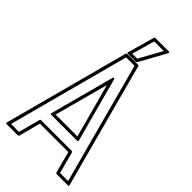

<svg xmlns="http://www.w3.org/2000/svg" viewBox="-251 -854 927 927"><g transform="rotate(45 212.5 -390.0)"><path d="M2.9 10.7Q0.5 10.7 -1.2 8.8Q-2.9 6.8 -2 4.4L169.4 -637.2Q170.4 -640.6 174.3 -640.6H249.5Q253.4 -640.6 254.4 -637.2L426.3 4.4Q427.2 6.8 425.5 8.8Q423.8 10.7 421.4 10.7H343.3Q339.4 10.7 338.4 6.8L309.1 -104.5H114.7Q111.3 -91.3 107.7 -77.6Q104 -64 100.6 -50.3Q96.7 -35.6 93 -21Q89.4 -6.3 85.4 7.3Q84.5 10.7 80.6 10.7ZM286.6 -189Q275.4 -231.9 264.6 -271Q253.9 -310.1 243.2 -349.6Q238.8 -365.2 235.4 -378.4Q231.9 -391.6 228.3 -404.8Q224.6 -418 220.7 -432.4Q216.8 -446.8 211.9 -464.4Q205.1 -439 198.5 -414.3Q191.9 -389.6 185.1 -364.7Q172.9 -319.8 161.4 -277.6Q149.9 -235.4 137.7 -189ZM123.5 -173.3Q121.1 -173.3 119.4 -175.3Q117.7 -177.2 118.7 -179.7L207 -509.8Q208 -513.7 211.9 -513.7Q215.8 -513.7 216.8 -509.8L305.7 -179.7Q306.6 -177.2 304.9 -175.3Q303.2 -173.3 300.8 -173.3ZM71.8 -4.9Q79.1 -32.2 86.7 -60.8Q94.2 -89.4 101.6 -116.7Q102.5 -120.1 106.4 -120.1H317.4Q321.3 -120.1 322.3 -116.7L352.1 -4.9H407.2Q365.2 -160.6 323.7 -314.9Q282.2 -469.2 240.7 -625H183.1Q141.1 -467.8 100.3 -314.9Q59.6 -162.1 17.6 -4.9ZM308.6 -791Q311.5 -791 313 -788.6Q314.5 -786.1 313 -783.7L236.8 -645.5Q235.4 -643.1 232.4 -643.1H177.2Q174.8 -643.1 173.1 -645Q171.4 -647 172.4 -649.4L211.4 -787.6Q212.4 -791 216.3 -791ZM224.6 -775.4Q216.3 -744.6 208 -717Q199.7 -689.5 191.4 -658.7H225.6Q242.7 -689.9 257.8 -717Q272.9 -744.1 290 -775.4Z"/></g></svg>

Font: Fibel Sued Kontur LRS
Style: Regular
Weight: 400
Designer: Peter Wiegel
Foundry: Peter Wiegel
Version: Version 000.000